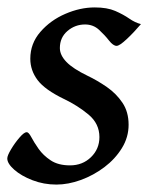

<svg xmlns="http://www.w3.org/2000/svg" viewBox="-24 -477 404 517"><path d="M355.5 -412.1Q336.9 -390.1 317.4 -371.8Q297.9 -353.5 290 -353.5Q280.8 -353.5 269.5 -367.9Q258.3 -382.3 242.7 -396.7Q227.1 -411.1 205.1 -411.1Q178.2 -411.1 157.7 -393.6Q137.2 -376 137.2 -347.7Q137.2 -328.6 154.8 -310.3Q172.4 -292 211.9 -272.9Q238.3 -260.3 263.7 -242.7Q289.1 -225.1 305.7 -200.4Q322.3 -175.8 322.3 -141.1Q322.3 -107.4 304.2 -78.1Q286.1 -48.8 257.1 -26.9Q228 -4.9 193.8 7.6Q159.7 20 127.9 20Q93.8 20 63.5 8.3Q33.2 -3.4 14.4 -20Q-4.4 -36.6 -4.4 -50.3Q-4.4 -58.1 5.9 -75.2Q16.1 -92.3 28.6 -106.7Q41 -121.1 47.9 -121.1Q53.2 -121.1 60.3 -107.7Q67.4 -94.2 79.8 -76.4Q92.3 -58.6 112.5 -45.2Q132.8 -31.7 164.6 -31.7Q198.2 -31.7 220.9 -53.7Q243.7 -75.7 243.7 -107.9Q243.7 -144 214.4 -168.5Q185.1 -192.9 148.4 -210.4Q96.7 -235.4 77.1 -261.5Q57.6 -287.6 57.6 -318.8Q57.6 -359.9 84.7 -391.1Q111.8 -422.4 151.9 -439.7Q191.9 -457 231 -457Q264.6 -457 286.4 -447.5Q308.1 -438 324 -427Q339.8 -416 355.5 -412.1Z"/></svg>

Font: Gentium Book Plus
Style: Italic
Weight: 400
Italic angle: -8°
Designer: Victor Gaultney, Annie Olsen, Iska Routamaa, Becca Hirsbrunner
Foundry: SIL International
Version: Version 6.101